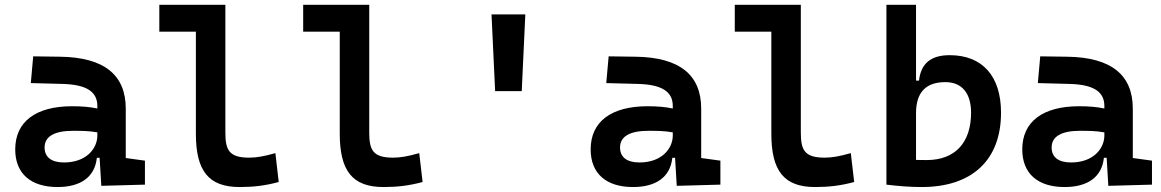

<svg xmlns="http://www.w3.org/2000/svg" viewBox="-20 -752 4728 782"><path d="M392.6 4.9 570.3 0V-97.7L492.2 -108.4V-309.6C492.2 -446.3 405.3 -518.6 224.6 -521L115.2 -522.5L105.5 -413.6L234.4 -410.2C328.6 -407.7 376.5 -380.9 376.5 -320.3V-310.1C346.7 -316.4 314.5 -319.3 273.9 -319.3C126 -319.3 42 -256.8 42 -143.6C42 -45.4 105 9.8 214.4 9.8C307.1 9.8 366.2 -29.8 374.5 -109.4H385.7ZM376.5 -212.9V-200.2C376.5 -146.5 331.1 -90.3 240.7 -90.3C189.5 -90.3 161.6 -111.8 161.6 -151.4C161.6 -196.3 201.7 -219.2 276.9 -219.2C311 -219.2 341.3 -219.2 376.5 -212.9Z M956.1 9.8C1013.7 9.8 1061 3.9 1115.2 -10.7L1101.6 -128.4C1057.6 -115.7 1025.4 -109.9 995.1 -109.9C913.1 -109.9 897.9 -140.6 897.9 -212.4V-732.4H628.9V-623H777.8V-207.5C777.8 -55.7 829.6 9.8 956.1 9.8Z M1542 9.8C1599.6 9.8 1647 3.9 1701.2 -10.7L1687.5 -128.4C1643.6 -115.7 1611.3 -109.9 1581.1 -109.9C1499 -109.9 1483.9 -140.6 1483.9 -212.4V-732.4H1214.8V-623H1363.8V-207.5C1363.8 -55.7 1415.5 9.8 1542 9.8Z M1996.6 -380.9H2105L2119.6 -693.4H1981.9Z M2736.3 4.9 2914.1 0V-97.7L2835.9 -108.4V-309.6C2835.9 -446.3 2749 -518.6 2568.4 -521L2459 -522.5L2449.2 -413.6L2578.1 -410.2C2672.4 -407.7 2720.2 -380.9 2720.2 -320.3V-310.1C2690.4 -316.4 2658.2 -319.3 2617.7 -319.3C2469.7 -319.3 2385.7 -256.8 2385.7 -143.6C2385.7 -45.4 2448.7 9.8 2558.1 9.8C2650.9 9.8 2710 -29.8 2718.3 -109.4H2729.5ZM2720.2 -212.9V-200.2C2720.2 -146.5 2674.8 -90.3 2584.5 -90.3C2533.2 -90.3 2505.4 -111.8 2505.4 -151.4C2505.4 -196.3 2545.4 -219.2 2620.6 -219.2C2654.8 -219.2 2685.1 -219.2 2720.2 -212.9Z M3299.8 9.8C3357.4 9.8 3404.8 3.9 3459 -10.7L3445.3 -128.4C3401.4 -115.7 3369.1 -109.9 3338.9 -109.9C3256.8 -109.9 3241.7 -140.6 3241.7 -212.4V-732.4H2972.7V-623H3121.6V-207.5C3121.6 -55.7 3173.3 9.8 3299.8 9.8Z M3733.9 9.8C3939.9 9.8 4057.1 -100.6 4057.1 -293C4057.1 -442.4 3981 -527.3 3847.7 -527.3C3771.5 -527.3 3730.5 -493.2 3723.1 -423.8H3710.9V-732.4H3590.3V0C3638.7 5.9 3685.1 9.8 3733.9 9.8ZM3710.9 -291C3710.9 -376 3751 -417.5 3830.6 -417.5C3897.5 -417.5 3935.1 -372.6 3935.1 -293C3935.1 -170.4 3869.6 -100.1 3754.4 -100.1C3740.2 -100.1 3725.6 -100.1 3710.9 -100.6Z M4494.1 4.9 4671.9 0V-97.7L4593.8 -108.4V-309.6C4593.8 -446.3 4506.8 -518.6 4326.2 -521L4216.8 -522.5L4207 -413.6L4335.9 -410.2C4430.2 -407.7 4478 -380.9 4478 -320.3V-310.1C4448.2 -316.4 4416 -319.3 4375.5 -319.3C4227.5 -319.3 4143.6 -256.8 4143.6 -143.6C4143.6 -45.4 4206.5 9.8 4315.9 9.8C4408.7 9.8 4467.8 -29.8 4476.1 -109.4H4487.3ZM4478 -212.9V-200.2C4478 -146.5 4432.6 -90.3 4342.3 -90.3C4291 -90.3 4263.2 -111.8 4263.2 -151.4C4263.2 -196.3 4303.2 -219.2 4378.4 -219.2C4412.6 -219.2 4442.9 -219.2 4478 -212.9Z"/></svg>

Font: Cascadia Code PL SemiBold
Style: Regular
Weight: 600
Monospace: yes
Designer: Aaron Bell
Foundry: Saja Typeworks
Version: Version 2404.023